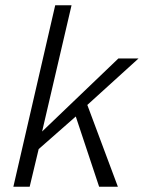

<svg xmlns="http://www.w3.org/2000/svg" viewBox="-20 -710 547 730"><path d="M30.8 0 189.9 -689.9H252L140.1 -210L430.2 -487.8H506.8L312 -311L428.2 0H356.9L268.1 -267.1L127 -143.1L92.8 0Z"/></svg>

Font: HK Grotesk Light Italic
Style: Regular
Weight: 300
Italic angle: -13°
Designer: Alfredo Marco Pradil and Stefan Peev
Foundry: Hanken Design Co.
Version: Version 1.000;PS 001.000;hotconv 1.0.88;makeotf.lib2.5.64775